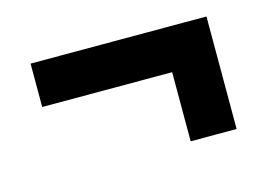

<svg xmlns="http://www.w3.org/2000/svg" viewBox="-50 -447 610 436"><g transform="rotate(-15 255.0 -229.0)"><path d="M460 -96.5H352V-323H460ZM46.5 -259V-361H460V-259Z"/></g></svg>

Font: Anek Gurmukhi SemiBold
Style: Regular
Weight: 600
Designer: Sarang Kulkarni (Gurmukhi), Yesha Goshar (Latin)
Foundry: Ek Type
Version: Version 1.003